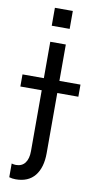

<svg xmlns="http://www.w3.org/2000/svg" viewBox="-140 -770 516 1019"><g transform="rotate(10 118.0 -260.5)"><path d="M166.2 -727.3V-630.7H69.6V-727.3ZM274.1 -349.4V-284.1H160.5V39.8Q160.5 117.9 125.4 161.6Q90.2 205.3 22 205.3Q3.2 205.3 -12.8 200.3V126.4Q-0.7 130 10.7 130Q42.6 130 59.7 107.4Q76.7 84.9 76.7 43.3V-284.1H-38.4V-349.4H76.7V-545.5H160.5V-349.4Z"/></g></svg>

Font: TID UI
Style: Regular
Weight: 400
Designer: The TID Project Authors
Foundry: Bakken & Bæck
Version: Version 1.001;hotconv 1.0.109;makeotfexe 2.5.65596